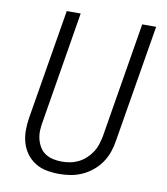

<svg xmlns="http://www.w3.org/2000/svg" viewBox="-83 -805 766 882"><g transform="rotate(10 300.0 -363.5)"><path d="M252 8Q222 8 193 2.5Q164 -3 140 -18Q116 -33 99.5 -55.5Q83 -78 75 -105.5Q67 -133 67 -163Q67 -193 72 -223L157 -735H222L136 -213Q132 -193 131.5 -172Q131 -151 136 -132Q141 -113 151 -96.5Q161 -80 177 -69.5Q193 -59 213 -54.5Q233 -50 253 -50Q273 -50 292.5 -53.5Q312 -57 330.5 -66Q349 -75 365 -89.5Q381 -104 392.5 -121.5Q404 -139 410 -158Q416 -177 420 -196L509 -735H574L483 -187Q479 -160 470 -134Q461 -108 445 -84.5Q429 -61 406.5 -42.5Q384 -24 358.5 -12.5Q333 -1 306 3.5Q279 8 252 8Q252 8 252 8Q252 8 252 8Z"/></g></svg>

Font: Iosevka SS04 Lt Ex Obl
Style: Regular
Weight: 300
Width: 7
Italic angle: -9°
Monospace: yes
Designer: Belleve Invis
Foundry: Belleve Invis
Version: Version 19.0.0; ttfautohint (v1.8.4)